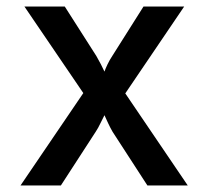

<svg xmlns="http://www.w3.org/2000/svg" viewBox="-20 -570 640 590"><path d="M43 0 236 -284 55 -550H179L276 -398Q283 -386 290 -372.5Q297 -359 301 -350Q304 -359 310.5 -372.5Q317 -386 325 -398L421 -550H546L365 -283L557 0H433L326 -165Q319 -177 312 -192Q305 -207 301 -216Q296 -207 289 -192Q282 -177 274 -165L167 0Z"/></svg>

Font: JetBrains Mono NL SemiBold
Style: Regular
Weight: 600
Designer: Philipp Nurullin, Konstantin Bulenkov
Foundry: JetBrains
Version: Version 2.304; ttfautohint (v1.8.4.7-5d5b)